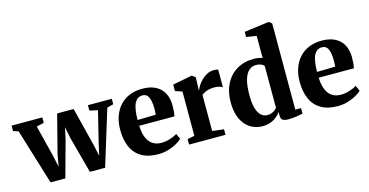

<svg xmlns="http://www.w3.org/2000/svg" viewBox="-87 -1207 3090 1608"><g transform="rotate(-15 1458.0 -403.0)"><path d="M-5 -491V-538H261.5V-491L197 -476L264.5 -206L286.5 -104L305 -207L390 -538H533L616.5 -206.5L638.5 -104L661.5 -207L727.5 -475.5L657 -491V-538H864V-491L808.5 -476L660.5 5.5H528.5L444.5 -307L423.5 -409.5L401.5 -307L315.5 5.5H187.5L40 -476.5Z M1123.5 11.5Q1033 11.5 975.5 -23.5Q918 -58.5 891.2 -121.2Q864.5 -184 864.5 -266.5Q864.5 -334 883.8 -387Q903 -440 938 -477.2Q973 -514.5 1021.8 -534Q1070.5 -553.5 1129.5 -553.5Q1230.5 -553.5 1284.8 -502.2Q1339 -451 1341 -357.5Q1341 -324 1338.8 -300Q1336.5 -276 1333 -260H1027Q1029 -213.5 1039.2 -178.8Q1049.5 -144 1067.5 -120.8Q1085.5 -97.5 1111.8 -85.8Q1138 -74 1172 -74Q1208.5 -74 1247.5 -86.5Q1286.5 -99 1308.5 -114L1330.5 -66.5Q1315.5 -50.5 1283.8 -32.2Q1252 -14 1210.2 -1.2Q1168.5 11.5 1123.5 11.5ZM1026.5 -310.5 1185.5 -314Q1186 -326 1186.5 -338Q1187 -350 1187.5 -362.5Q1187.5 -427 1172.2 -463.2Q1157 -499.5 1116.5 -499.5Q1097.5 -499.5 1081.5 -490.2Q1065.5 -481 1053 -459.8Q1040.5 -438.5 1033.8 -402Q1027 -365.5 1026.5 -310.5Z M1390 0V-48L1451.5 -59.5V-443.5L1391.5 -463.5V-519.5L1553.5 -551H1562.5L1589.5 -531V-507L1586.5 -418L1589.5 -418.5Q1593 -432 1606.2 -453.5Q1619.5 -475 1640.8 -497Q1662 -519 1690.2 -534Q1718.5 -549 1752 -549Q1765 -549 1774 -547Q1783 -545 1788 -543V-389.5Q1779 -397 1761.5 -402.5Q1744 -408 1716 -408Q1690.5 -408 1669.5 -403Q1648.5 -398 1632.8 -390Q1617 -382 1606 -372.5V-60L1706 -48V0Z M2028 11Q1985.5 11 1947.8 -4.5Q1910 -20 1880.8 -52.2Q1851.5 -84.5 1834.8 -134.2Q1818 -184 1818 -252.5Q1818 -341.5 1852 -409.2Q1886 -477 1949.2 -515.2Q2012.5 -553.5 2098.5 -553.5Q2120 -553.5 2139.5 -549.8Q2159 -546 2172.5 -541V-732.5L2084.5 -746.5V-791.5L2289.5 -818.5H2302L2325 -799.5V-52.5H2374.5V-4.5Q2354 0 2318.8 5.5Q2283.5 11 2250.5 11Q2220 11 2202.2 2Q2184.5 -7 2184.5 -39.5V-70.5Q2171 -48.5 2147.5 -29.8Q2124 -11 2093.2 0Q2062.5 11 2028 11ZM2088.5 -68.5Q2109 -68.5 2125.5 -74.8Q2142 -81 2153.8 -90.5Q2165.5 -100 2172.5 -109.5V-471Q2165 -483 2146.2 -491Q2127.5 -499 2104.5 -499Q2068.5 -499 2041.8 -476Q2015 -453 2000.2 -403Q1985.5 -353 1985 -271.5Q1984.5 -197.5 1998.5 -152.8Q2012.5 -108 2036 -88.2Q2059.5 -68.5 2088.5 -68.5Z M2679.5 11.5Q2589 11.5 2531.5 -23.5Q2474 -58.5 2447.2 -121.2Q2420.5 -184 2420.5 -266.5Q2420.5 -334 2439.8 -387Q2459 -440 2494 -477.2Q2529 -514.5 2577.8 -534Q2626.5 -553.5 2685.5 -553.5Q2786.5 -553.5 2840.8 -502.2Q2895 -451 2897 -357.5Q2897 -324 2894.8 -300Q2892.5 -276 2889 -260H2583Q2585 -213.5 2595.2 -178.8Q2605.5 -144 2623.5 -120.8Q2641.5 -97.5 2667.8 -85.8Q2694 -74 2728 -74Q2764.5 -74 2803.5 -86.5Q2842.5 -99 2864.5 -114L2886.5 -66.5Q2871.5 -50.5 2839.8 -32.2Q2808 -14 2766.2 -1.2Q2724.5 11.5 2679.5 11.5ZM2582.5 -310.5 2741.5 -314Q2742 -326 2742.5 -338Q2743 -350 2743.5 -362.5Q2743.5 -427 2728.2 -463.2Q2713 -499.5 2672.5 -499.5Q2653.5 -499.5 2637.5 -490.2Q2621.5 -481 2609 -459.8Q2596.5 -438.5 2589.8 -402Q2583 -365.5 2582.5 -310.5Z"/></g></svg>

Font: Merriweather 60pt ExtraBold
Style: Regular
Weight: 800
Version: Version 2.100